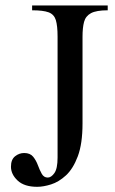

<svg xmlns="http://www.w3.org/2000/svg" viewBox="-20 -683 430 718"><path d="M382.8 -644.5Q340.3 -644.5 320.3 -633.8Q300.3 -623 294.4 -601.3Q288.6 -579.6 288.6 -545.9V-221.2Q288.6 -145.5 271 -98.6Q253.4 -51.8 226.6 -27.1Q199.7 -2.4 170.9 6.6Q142.1 15.6 119.1 15.6Q70.8 15.6 45.9 -7.8Q21 -31.2 21 -59.6Q21 -86.4 36.4 -98.6Q51.8 -110.8 70.3 -110.8Q92.8 -110.8 104 -96.9Q115.2 -83 121.8 -64.9Q128.4 -46.9 136.2 -33Q144 -19 158.7 -19Q171.4 -19 183.3 -35.6Q195.3 -52.2 195.3 -93.8V-545.9Q195.3 -586.9 188.7 -608.2Q182.1 -629.4 161.6 -637Q141.1 -644.5 100.1 -644.5V-662.6H382.8Z"/></svg>

Font: Awami Nastaliq
Style: Regular
Weight: 400
Designer: Peter Martin, SIL International
Foundry: SIL International
Version: Version 3.100